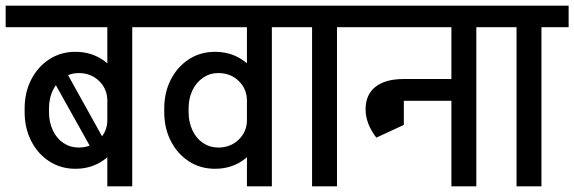

<svg xmlns="http://www.w3.org/2000/svg" viewBox="-45 -658 2028 678"><path d="M334 -233V-304H392V-233ZM300 -93 120 -415 164 -449 343 -127ZM-25 -562V-638H354V-562ZM42 -261V-276H128V-261ZM128 -275H42Q42 -332 65.5 -377.5Q89 -423 129.5 -449Q170 -475 221 -475L233 -400Q203 -400 179 -383.5Q155 -367 141.5 -339Q128 -311 128 -275ZM392 -302H334Q334 -344 305 -372Q276 -400 233 -400L221 -475Q270 -475 308.5 -452.5Q347 -430 369.5 -391Q392 -352 392 -302ZM128 -262Q128 -227 141.5 -198Q155 -169 179 -153Q203 -137 233 -137L221 -62Q170 -62 129.5 -88Q89 -114 65.5 -159.5Q42 -205 42 -262ZM392 -234Q392 -185 369.5 -146Q347 -107 308.5 -84.5Q270 -62 221 -62L233 -137Q276 -137 305 -165Q334 -193 334 -234ZM334 0V-626H422V0ZM238 -562V-638H518V-562Z M468 -562V-638H847V-562ZM535 -261V-276H621V-261ZM621 -275H535Q535 -332 558.5 -377.5Q582 -423 622.5 -449Q663 -475 714 -475L726 -400Q696 -400 672 -383.5Q648 -367 634.5 -339Q621 -311 621 -275ZM885 -302H827Q827 -344 798 -372Q769 -400 726 -400L714 -475Q763 -475 801.5 -452.5Q840 -430 862.5 -391Q885 -352 885 -302ZM621 -262Q621 -227 634.5 -198Q648 -169 672 -153Q696 -137 726 -137L714 -62Q663 -62 622.5 -88Q582 -114 558.5 -159.5Q535 -205 535 -262ZM885 -234Q885 -185 862.5 -146Q840 -107 801.5 -84.5Q763 -62 714 -62L726 -137Q769 -137 798 -165Q827 -193 827 -234ZM827 0V-626H915V0ZM731 -562V-638H1011V-562Z M1057 0V-626H1145V0ZM961 -562V-638H1241V-562Z M1191 -562V-638H1618V-562ZM1246 -272Q1246 -324 1281 -351.5Q1316 -379 1381 -379V-320Q1354 -320 1340 -307.5Q1326 -295 1326 -272ZM1284 -172Q1246 -221 1246 -272H1326Q1326 -248 1356 -210ZM1284 -172 1306 -335H1381V-217ZM1378 -302V-379H1592V-302ZM1549 0V-626H1637V0ZM1453 -562V-638H1733V-562Z M1779 0V-626H1867V0ZM1683 -562V-638H1963V-562Z"/></svg>

Font: Akshar Light
Style: Regular
Weight: 400
Version: Version 1.100